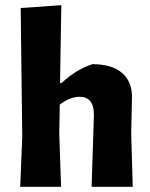

<svg xmlns="http://www.w3.org/2000/svg" viewBox="-20 -722 581 742"><path d="M337 -474Q413 -474 452.5 -439.5Q492 -405 490 -341L487 -207L493 0H334L343 -279Q343 -348 287 -348Q252 -348 211 -318L209 -207L216 0H58L66 -192L60 -691L217 -702L212 -401H218Q273 -453 337 -474Z"/></svg>

Font: Alegreya Sans SC ExtraBold
Style: Regular
Weight: 800
Designer: Juan Pablo del Peral
Foundry: Huerta Tipografica
Version: Version 2.007